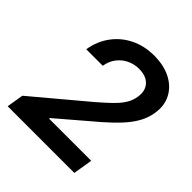

<svg xmlns="http://www.w3.org/2000/svg" viewBox="-198 -876 1015 1015"><g transform="rotate(45 309.5 -368.5)"><path d="M17.6 0 33.2 -94.2 327.1 -340.8Q369.1 -377 398.9 -405.8Q428.7 -434.6 446 -461.9Q463.4 -489.3 468.3 -520.5Q474.6 -555.7 463.6 -580.3Q452.6 -605 428.7 -618.2Q404.8 -631.3 369.6 -631.3Q333 -631.3 301.8 -616.2Q270.5 -601.1 249.3 -573.2Q228 -545.4 221.7 -506.8H98.1Q109.9 -576.7 148.2 -628.4Q186.5 -680.2 245.1 -708.7Q303.7 -737.3 376 -737.3Q449.7 -737.3 502 -710Q554.2 -682.6 578.9 -634.5Q603.5 -586.4 592.8 -524.4Q587.9 -493.7 574.5 -463.9Q561 -434.1 536.4 -402.1Q511.7 -370.1 471.7 -331.8Q431.6 -293.5 372.6 -244.6L219.7 -113.8L218.8 -108.4H533.7L516.1 0Z"/></g></svg>

Font: Inter 16pt SemiBold
Style: Italic
Weight: 600
Italic angle: -9.3988°
Version: Version 4.001;git-66647c0bb